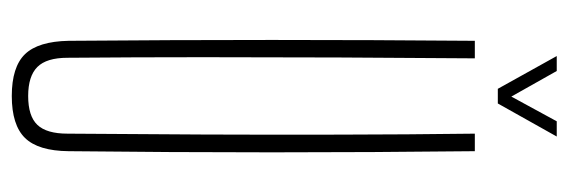

<svg xmlns="http://www.w3.org/2000/svg" viewBox="-347 -635 988 334"><g transform="rotate(90 147.0 -468.0)"><path d="M147 5.5Q96.5 5.5 74.2 -17.5Q52 -40.5 51 -93.5Q49.5 -270.5 49.5 -447Q49.5 -623.5 51 -800H81.5Q80.5 -682 80 -563.8Q79.5 -445.5 79.5 -327.5Q79.5 -209.5 80.5 -91.5Q80.5 -55 96.5 -39Q112.5 -23 147 -23Q182 -23 197.2 -39Q212.5 -55 212.5 -91.5Q213.5 -209.5 214 -327.5Q214.5 -445.5 214.2 -563.8Q214 -682 212.5 -800H243Q245 -623.5 245 -447Q245 -270.5 243 -93.5Q242.5 -40.5 220 -17.5Q197.5 5.5 147 5.5ZM134.5 -840 77.5 -942.5H103.5L148 -863.5L191 -942.5H217.5L160 -840Z"/></g></svg>

Font: Big Shoulders Display Thin ExtraLight
Style: Regular
Weight: 250
Version: Version 2.002